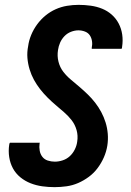

<svg xmlns="http://www.w3.org/2000/svg" viewBox="-20 -763 540 791"><path d="M205 8Q179 8 154 4.5Q129 1 106 -8Q83 -17 64 -32.5Q45 -48 33.5 -69Q22 -90 18 -115.5Q14 -141 18 -167Q19 -169 19 -171Q19 -173 21 -175H144L143 -171Q141 -157 143.5 -142.5Q146 -128 154.5 -117Q163 -106 177 -101.5Q191 -97 206 -97Q222 -97 238.5 -102.5Q255 -108 267.5 -119.5Q280 -131 288 -147Q296 -163 298 -179Q302 -204 295.5 -227Q289 -250 275 -268Q261 -286 243.5 -301Q226 -316 209 -330.5Q192 -345 175.5 -361.5Q159 -378 145 -396Q131 -414 120 -434Q109 -454 102 -477Q95 -500 93 -524Q91 -548 96 -573Q99 -596 108.5 -619Q118 -642 133 -662.5Q148 -683 167.5 -699Q187 -715 209.5 -725Q232 -735 256 -739Q280 -743 304 -743Q329 -743 354 -739.5Q379 -736 401 -727Q423 -718 440.5 -702.5Q458 -687 469 -666Q480 -645 483.5 -620.5Q487 -596 483 -570Q483 -568 482.5 -566Q482 -564 481 -562H358V-566Q361 -580 359 -593.5Q357 -607 350 -617.5Q343 -628 330 -633Q317 -638 303 -638Q288 -638 272.5 -632Q257 -626 245.5 -614Q234 -602 227.5 -587Q221 -572 219 -557Q215 -532 221 -508.5Q227 -485 241 -467Q255 -449 272.5 -434.5Q290 -420 307.5 -405Q325 -390 341.5 -374Q358 -358 372 -340Q386 -322 397 -301.5Q408 -281 415 -258.5Q422 -236 424 -211.5Q426 -187 422 -162Q418 -138 408 -115Q398 -92 382.5 -71Q367 -50 346 -34.5Q325 -19 302 -9Q279 1 254 4.5Q229 8 205 8Z"/></svg>

Font: Iosevka SS18 Extrabold
Style: Italic
Weight: 800
Italic angle: -9°
Monospace: yes
Designer: Belleve Invis
Foundry: Belleve Invis
Version: Version 25.1.1; ttfautohint (v1.8.4)